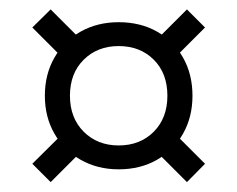

<svg xmlns="http://www.w3.org/2000/svg" viewBox="-20 -446 492 398"><path d="M85 -426.5 144.5 -367 106.5 -329.5 47 -389ZM47 -106.5 105 -164 142.5 -126 85 -68.5ZM226 -400Q271 -400 305.5 -380.5Q340 -361 359.5 -326.5Q379 -292 379 -247.5Q379 -203.5 359.5 -169Q340 -134.5 305.5 -114.8Q271 -95 226 -95Q182 -95 147.2 -114.8Q112.5 -134.5 92.8 -169Q73 -203.5 73 -247.5Q73 -292 92.8 -326.5Q112.5 -361 147.2 -380.5Q182 -400 226 -400ZM226 -144.5Q270.5 -144.5 298.8 -173Q327 -201.5 327 -247.5Q327 -294 298.8 -322.2Q270.5 -350.5 226 -350.5Q182 -350.5 153.5 -322.2Q125 -294 125 -247.5Q125 -201.5 153.5 -173Q182 -144.5 226 -144.5ZM405 -389 345.5 -329.5 308 -367 367.5 -426.5ZM405 -106.5 367.5 -68.5 310 -126 347.5 -164Z"/></svg>

Font: Newsreader 60pt ExtraBold
Style: Regular
Weight: 800
Designer: Hugues Gentile
Foundry: Production Type
Version: Version 1.003